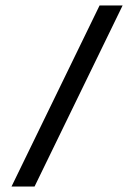

<svg xmlns="http://www.w3.org/2000/svg" viewBox="-20 -680 489 700"><path d="M22 0 343 -660H427L106 0Z"/></svg>

Font: El Messiri Medium
Style: Regular
Weight: 500
Designer: Mohamed Gaber
Foundry: Kief Type Foundry
Version: Version 2.020; ttfautohint (v1.8.3)